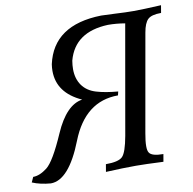

<svg xmlns="http://www.w3.org/2000/svg" viewBox="-94 -773 866 861"><g transform="rotate(-10 339.5 -343.0)"><path d="M69.3 7.8Q21 3.9 -14.6 -11.2L-3.9 -34.7Q25.9 -34.7 59.8 -60.8Q93.8 -86.9 146.2 -207Q198.7 -327.1 272.5 -337.9Q163.6 -387.2 163.6 -487.3Q163.6 -502 166 -517.6Q203.6 -689.5 421.9 -694.3Q438 -694.3 486.1 -691.7Q534.2 -689 566.9 -689Q611.3 -689 694.3 -693.4L688.5 -659.2Q644.5 -659.2 627.9 -643.1Q611.3 -627 604 -585L525.4 -140.1Q519 -104.5 519 -82.5Q519 -61 525.4 -52.2Q537.1 -34.2 588.9 -34.2L583 0Q499.5 -3.9 458.5 -3.9Q399.9 -3.9 321.3 0L327.1 -34.2Q384.8 -34.2 403.1 -52.5Q421.4 -70.8 434.6 -144L522 -641.1Q481.9 -647.9 444.3 -647.9Q292.5 -642.1 259.3 -517.6Q255.9 -497.1 255.9 -479.5Q255.9 -435.5 277.3 -405.3Q298.8 -375 339.4 -362.8Q379.9 -350.6 438 -345.7L434.1 -328.6Q283.7 -328.6 217.8 -160.4Q151.9 7.8 69.3 7.8Z"/></g></svg>

Font: Kelvinch
Style: Italic
Weight: 400
Italic angle: -10°
Designer: Paul James Miller
Foundry: High-Logic / Made with FontCreator
Version: Version 3.40;July 22, 2017;FontCreator 11.0.0.2388 64-bit